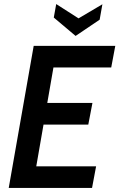

<svg xmlns="http://www.w3.org/2000/svg" viewBox="-20 -926 588 946"><path d="M150 -56.5 108.5 -106.5H453.5L433.5 0H23L146 -700H548L528 -593.5H192L252 -643.5ZM178 -419H435.5L415 -312H158ZM352.5 -749 245 -839.5 257 -906 367 -835.5 484.5 -905 471 -829Z"/></svg>

Font: Cabin SemiCondensedSemiBold
Style: Italic
Weight: 600
Width: 4
Italic angle: -10°
Designer: Pablo Impallari
Foundry: Pablo Impallari. http://www.impallari.com Igino Marini. http://www.ikern.com
Version: Version 3.001